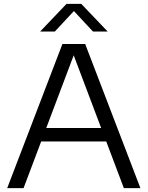

<svg xmlns="http://www.w3.org/2000/svg" viewBox="-20 -966 758 986"><path d="M17 0 300.5 -740H417.5L701 0H616L351.5 -700.5H365.5L101 0ZM168.5 -239.5 189 -308.5H529L549 -239.5ZM186 -804 321.5 -946H397.5L533 -804H457.5L349.5 -920H369.5L261.5 -804Z"/></svg>

Font: Encode Sans SemiExpanded
Style: Regular
Weight: 400
Width: 6
Designer: Multiple Designers
Foundry: Impallari Type
Version: Version 3.002